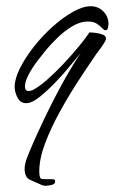

<svg xmlns="http://www.w3.org/2000/svg" viewBox="-20 -333 368 616"><path d="M125 263Q121 263 115 261Q94 252 76.5 244Q59 236 59 208Q59 194 67 172.5Q75 151 96 104Q102 91 115.5 62Q129 33 148.5 -5.5Q168 -44 191 -85Q214 -126 239 -163Q227 -149 205.5 -122.5Q184 -96 157.5 -68.5Q131 -41 106.5 -21.5Q82 -2 64 -2Q45 -2 36 -20Q27 -38 27 -54Q27 -80 44 -114Q61 -148 88.5 -183Q116 -218 149 -247.5Q182 -277 214 -295Q246 -313 271 -313Q295 -313 311.5 -296.5Q328 -280 328 -256Q328 -252 326.5 -244Q325 -236 318 -236Q314 -236 307.5 -243Q301 -250 290.5 -257Q280 -264 262 -264Q237 -264 211.5 -248.5Q186 -233 164.5 -212Q143 -191 128 -173Q118 -161 101.5 -139.5Q85 -118 72.5 -95Q60 -72 60 -55Q60 -41 72 -41Q74 -41 78.5 -42Q83 -43 85 -44Q106 -55 131.5 -77.5Q157 -100 182.5 -127Q208 -154 230.5 -181Q253 -208 267 -229Q274 -229 286.5 -227.5Q299 -226 309.5 -222Q320 -218 320 -209Q320 -205 317 -200Q309 -186 298.5 -172.5Q288 -159 279 -145Q259 -116 230 -71.5Q201 -27 172.5 24.5Q144 76 125 126Q106 176 106 217Q106 241 115 241.5Q124 242 145 242Q147 242 149.5 242Q152 242 153 243Q157 244 157 249Q157 258 145 260.5Q133 263 125 263Z"/></svg>

Font: Hurricane
Style: Regular
Weight: 400
Designer: Robert E. Leuschke
Foundry: Robert E. Leuschke
Version: Version 1.010; ttfautohint (v1.8.3)